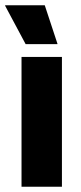

<svg xmlns="http://www.w3.org/2000/svg" viewBox="-30 -707 306 727"><path d="M51.5 0V-491.5H204.5V0ZM139.5 -687 187.5 -541.5V-540H67L-10.5 -685V-687Z"/></svg>

Font: Anek Bangla Medium
Style: Bold
Weight: 700
Version: Version 1.003